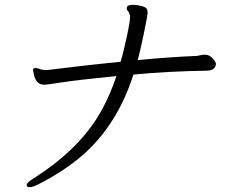

<svg xmlns="http://www.w3.org/2000/svg" viewBox="-20 -735 1040 793"><path d="M165 -446H178Q182 -446 256.5 -455.5Q331 -465 478 -480Q490 -519 505 -589.5Q520 -660 516.5 -672.5Q513 -685 507.5 -690.5Q502 -696 504 -704V-706Q508 -715 526.5 -715Q545 -715 563.5 -710.5Q582 -706 587 -697.5Q592 -689 587 -662.5Q582 -636 574 -596L560 -532Q555 -509 549 -487Q689 -500 792 -504Q801 -505 809 -507Q817 -509 825 -509H828Q845 -509 859 -493Q873 -477 872 -470L871 -466Q866 -443 832 -443Q679 -441 531 -427Q465 -220 321 -94Q245 -28 137 27Q114 38 103 38Q92 38 91 33.5Q90 29 90 28Q93 17 120 1Q293 -109 381 -248Q428 -323 461 -421Q294 -404 233.5 -394.5Q173 -385 163 -385Q127 -385 119 -432Q116 -446 116 -447Q118 -454 126.5 -454Q135 -454 144 -450Q153 -446 165 -446Z"/></svg>

Font: LXGW Bright GB
Style: Italic
Weight: 400
Italic angle: -12°
Designer: Christian Thalmann (Catharsis Fonts)
Foundry: LXGW / Christian Thalmann (Catharsis Fonts) / Fontworks Inc.
Version: Version 5.510